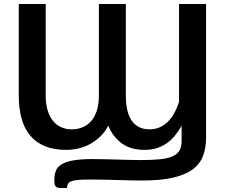

<svg xmlns="http://www.w3.org/2000/svg" viewBox="-20 -743 1133 962"><path d="M1012.5 -723V-55Q1012.5 -3 997.5 37.5Q982.5 78 945.8 105.5Q909 133 846.8 147.2Q784.5 161.5 690 161.5Q669.5 161.5 637.5 160.8Q605.5 160 569.5 159Q533.5 158 497.5 157.2Q461.5 156.5 434 156.5Q396.5 156.5 373.5 158.2Q350.5 160 337.8 165Q325 170 320.5 178.2Q316 186.5 315.5 199H280.5Q270.5 199 264.8 195.5Q259 192 256.2 186.8Q253.5 181.5 252.8 175Q252 168.5 252 162.5Q252 135.5 259 115.2Q266 95 286.8 81.5Q307.5 68 345.2 61Q383 54 444.5 54Q467 54 500 54.8Q533 55.5 567.8 56.5Q602.5 57.5 634 58.2Q665.5 59 685 59Q740 59 779 55.2Q818 51.5 842.8 41Q867.5 30.5 878.8 12Q890 -6.5 890 -35.5V-112.5Q874 -84.5 855.2 -62Q836.5 -39.5 813.8 -24Q791 -8.5 763.8 -0.2Q736.5 8 703 8Q635 8 590.2 -24.8Q545.5 -57.5 522.5 -113Q505 -80.5 481 -57.8Q457 -35 429.2 -20.2Q401.5 -5.5 371.2 1.2Q341 8 311 8Q250.5 8 205.8 -10.2Q161 -28.5 131.8 -63.2Q102.5 -98 88.2 -148.8Q74 -199.5 74 -264.5V-723H209V-264.5Q209 -222.5 218.5 -190.8Q228 -159 245.2 -137.8Q262.5 -116.5 286.2 -105.8Q310 -95 339 -95Q369.5 -95 394.8 -105.8Q420 -116.5 438 -137.8Q456 -159 465.8 -190.8Q475.5 -222.5 475.5 -264.5V-723H610.5V-264.5Q610.5 -225.5 617.2 -194Q624 -162.5 638.5 -140.5Q653 -118.5 675.8 -106.8Q698.5 -95 731 -95Q778 -95 815.8 -128.2Q853.5 -161.5 877 -232V-723Z"/></svg>

Font: Lato 2
Style: Bold
Weight: 700
Designer: Lukasz Dziedzic with Adam Twardoch and Botio Nikoltchev
Foundry: tyPoland Lukasz Dziedzic
Version: Version 2.015; 2015-08-06; http://www.latofonts.com/